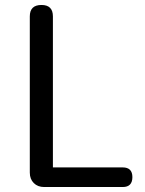

<svg xmlns="http://www.w3.org/2000/svg" viewBox="-20 -753 582 773"><path d="M158 0Q132 0 116 -16Q100 -32 100 -58V-687Q100 -733 147 -733Q193 -733 193 -687V-79H474Q513 -79 513 -40Q513 0 474 0H306Z"/></svg>

Font: GenSenRounded TW R
Style: Regular
Weight: 400
Version: Version 1.501;PS 1;hotconv 16.6.51;makeotf.lib2.5.65220